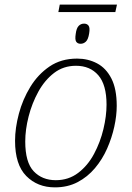

<svg xmlns="http://www.w3.org/2000/svg" viewBox="-20 -799 569 829"><path d="M232 -747 238 -779H485L478 -747ZM328 -610Q315 -610 309 -619Q303 -628 307 -653Q310 -677 319.5 -687Q329 -697 343 -697Q356 -697 362.5 -688Q369 -679 365 -655Q361 -629 351 -619.5Q341 -610 328 -610ZM217 10Q142 10 93.5 -39Q45 -88 45 -191Q45 -246 61.5 -308Q78 -370 111 -424Q144 -478 194 -512Q244 -546 313 -546Q360 -546 399 -525.5Q438 -505 461 -460Q484 -415 484 -342Q484 -300 473.5 -252Q463 -204 442.5 -157.5Q422 -111 390 -73Q358 -35 315 -12.5Q272 10 217 10ZM221 -21Q276 -21 317.5 -52.5Q359 -84 386 -134.5Q413 -185 426.5 -241.5Q440 -298 440 -347Q440 -433 404.5 -474Q369 -515 308 -515Q254 -515 213.5 -484Q173 -453 145.5 -403Q118 -353 103.5 -296Q89 -239 89 -188Q89 -98 125.5 -59.5Q162 -21 221 -21Z"/></svg>

Font: Noto Serif ExtraLight
Style: Italic
Weight: 200
Italic angle: -12°
Designer: Monotype Design Team
Foundry: Monotype Imaging Inc.
Version: Version 2.014; ttfautohint (v1.8.4.7-5d5b)